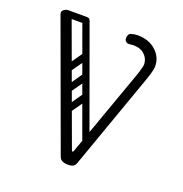

<svg xmlns="http://www.w3.org/2000/svg" viewBox="-128 -814 895 938"><g transform="rotate(20 319.5 -345.5)"><path d="M325 10Q309 10 296.5 4.5Q284 -1 279 -16L42 -664Q39 -670 39 -678Q39 -684 43.5 -688.5Q48 -693 54 -696Q60 -699 64 -699.5Q68 -700 72 -700Q87 -700 93 -683L320 -63Q322 -58 325 -58Q329 -58 330 -63L477 -475Q493 -518 499 -538.5Q505 -559 506.5 -566Q508 -573 508 -577Q508 -606 486.5 -627Q465 -648 428 -648Q424 -648 416 -647Q408 -646 402 -646Q394 -646 387.5 -652Q381 -658 381 -668Q381 -691 397.5 -696Q414 -701 431 -701Q488 -701 525 -668Q562 -635 562 -587Q562 -581 560.5 -572Q559 -563 553 -542.5Q547 -522 532 -481L367 -16Q362 -1 352.5 4.5Q343 10 325 10ZM184 -682Q184 -665 167 -665H74Q55 -665 55 -682Q55 -700 73 -700H166Q184 -700 184 -682ZM382 -90Q366 -85 360 -101L151 -676Q145 -692 161 -697Q178 -704 184 -689L393 -113Q399 -97 382 -90ZM243 -228Q234 -215 220 -224Q204 -235 214 -248L280 -343Q289 -355 303 -347Q318 -336 309 -322ZM275 -105Q259 -99 253 -115L75 -605Q69 -621 85 -627Q102 -633 107 -618L286 -128Q292 -111 275 -105ZM175 -415Q166 -402 152 -411Q136 -422 146 -435L212 -530Q221 -542 235 -534Q250 -523 241 -509ZM209 -320Q200 -307 186 -316Q171 -327 181 -340L246 -435Q256 -448 269 -439Q284 -428 276 -415Z"/></g></svg>

Font: Agu Display Uzo
Style: Regular
Weight: 400
Designer: Oluwaseun Badejo
Version: Version 1.103